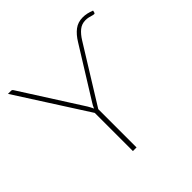

<svg xmlns="http://www.w3.org/2000/svg" viewBox="-178 -879 1048 1048"><g transform="rotate(-45 346.0 -355.0)"><path d="M304 -295.5V0H276V-294.5L14.5 -703H38.5Q46 -703 50.5 -695.5L273 -346.5Q278 -338 282.2 -330Q286.5 -322 290 -314Q293 -322 297.2 -330Q301.5 -338 307 -346.5L484.5 -632Q507 -669 534 -689.5Q561 -710 598 -710Q616 -710 630.8 -706.5Q645.5 -703 664.5 -696L661.5 -684Q660.5 -678.5 656.2 -678.2Q652 -678 647 -679Q634 -683 622.2 -685.8Q610.5 -688.5 598 -688.5Q569 -688.5 547.2 -670.8Q525.5 -653 507 -623Z"/></g></svg>

Font: Lato Thin
Style: Regular
Weight: 200
Designer: Lukasz Dziedzic
Foundry: tyPoland Lukasz Dziedzic
Version: Version 2.007; 2014-02-27